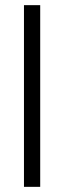

<svg xmlns="http://www.w3.org/2000/svg" viewBox="-20 -725 249 745"><path d="M73 -705H136V0H73Z"/></svg>

Font: Freesentation 3 Light
Style: Regular
Weight: 300
Designer: glyphs from Roboto by Christian Robertson / Hangul glyphs from Noto Sans CJK(Source Han Sans) by Jang Soo-young and Kang
Foundry: PT&
Version: Version 2.001